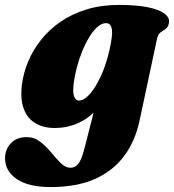

<svg xmlns="http://www.w3.org/2000/svg" viewBox="-72 -505 706 780"><path d="M495 -15Q477 69 431.8 129.5Q386.5 190 312.5 222.5Q238.5 255 133.5 255Q44 255 -3.8 222.5Q-51.5 190 -51.5 137.5Q-51.5 102.5 -28 77.2Q-4.5 52 36.5 52Q67 52 91.2 70.8Q115.5 89.5 135.8 114.2Q156 139 175 157.8Q194 176.5 214 176.5Q227 176.5 237 169.2Q247 162 255.2 145.2Q263.5 128.5 270.5 100.5L335 -152L361.5 -136.5Q349 -91 317.5 -56.8Q286 -22.5 242.8 -3.8Q199.5 15 150.5 15Q104 15 71.5 -4.5Q39 -24 24.5 -63.2Q10 -102.5 17 -161Q23 -208.5 42.5 -255.2Q62 -302 95 -343.5Q128 -385 174.2 -416.8Q220.5 -448.5 280 -466.8Q339.5 -485 411.5 -485Q483 -485 529 -475.5Q575 -466 596.2 -449.8Q617.5 -433.5 614.5 -413.5Q612 -395.5 601.8 -388.2Q591.5 -381 580.8 -373.8Q570 -366.5 566 -348ZM227 -163.5Q224 -138.5 226.5 -123.8Q229 -109 235 -102.8Q241 -96.5 249 -96.5Q262.5 -96.5 277.2 -108Q292 -119.5 307 -141Q322 -162.5 336 -192Q350 -221.5 361.2 -258.2Q372.5 -295 379.5 -336.5Q386.5 -375.5 381 -393.2Q375.5 -411 359 -411Q341.5 -411 324.2 -396Q307 -381 291.2 -355.2Q275.5 -329.5 262.2 -297.2Q249 -265 240 -230.5Q231 -196 227 -163.5Z"/></svg>

Font: Fraunces
Style: Italic
Weight: 900
Italic angle: -16°
Version: Version 1.000;[0bf87f6ff]